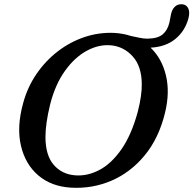

<svg xmlns="http://www.w3.org/2000/svg" viewBox="-20 -869 911 904"><path d="M519 -714Q560.5 -711.5 597 -699.5Q620 -694.5 638.5 -690.8Q657 -687 674 -687Q722.5 -687.5 745.8 -707Q769 -726.5 777.5 -762.5L785 -801Q789.5 -823.5 802.5 -836.8Q815.5 -850 837 -849Q856.5 -848 865.8 -830.8Q875 -813.5 867.5 -783.5Q851.5 -723.5 806.2 -686Q761 -648.5 689 -644.5Q742 -594 761.2 -514.2Q780.5 -434.5 757 -338Q728 -218.5 661.5 -137.8Q595 -57 504.5 -18.2Q414 20.5 313.5 14.5Q221.5 9 160.2 -43.2Q99 -95.5 78.5 -183.5Q58 -271.5 89 -383.5Q109.5 -459 152 -521Q194.5 -583 252.5 -627.5Q310.5 -672 378.8 -694.8Q447 -717.5 519 -714ZM334 -43.5Q390.5 -39 447 -68.2Q503.5 -97.5 551 -165Q598.5 -232.5 628.5 -342Q638.5 -381 643.2 -413.8Q648 -446.5 647.5 -473.5Q647 -556.5 605.2 -603Q563.5 -649.5 503.5 -655.5Q446.5 -661 389.5 -630.5Q332.5 -600 286.5 -536.2Q240.5 -472.5 216.5 -379Q205 -332.5 199.5 -293.8Q194 -255 194 -223Q194.5 -136.5 233.5 -92.2Q272.5 -48 334 -43.5Z"/></svg>

Font: Fraunces 9pt SuperSoft
Style: Italic
Weight: 400
Italic angle: -16°
Version: Version 1.000;[b76b70a41]